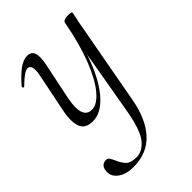

<svg xmlns="http://www.w3.org/2000/svg" viewBox="-203 -478 843 843"><g transform="rotate(-45 218.0 -57.0)"><path d="M16 215Q16 193 25.5 183Q35 173 49 173Q60 173 65.5 180.5Q71 188 78 204Q89 230 104 245Q119 260 154 260Q191 260 220 224Q249 188 266 94L334 -297L349 -380Q350 -386 358 -390Q366 -394 379 -394Q394 -394 399 -392.5Q404 -391 404 -388L400 -367Q398 -360 394.5 -343Q391 -326 389 -312L319 70Q301 170 250 225.5Q199 281 114 281Q70 281 43 262Q16 243 16 215ZM65 -60Q65 -87 72 -119L108 -297Q111 -312 111 -323Q111 -355 91 -355Q71 -355 25 -309Q23 -307 22 -307Q19 -307 17 -310.5Q15 -314 17 -317Q52 -357 78.5 -376Q105 -395 129 -395Q147 -395 156 -384.5Q165 -374 165 -350Q165 -328 158 -297L125 -138Q119 -107 119 -85Q119 -26 163 -26Q196 -26 231.5 -68.5Q267 -111 298 -191Q329 -271 349 -380L360 -378Q340 -262 305 -173.5Q270 -85 224.5 -36Q179 13 130 13Q97 13 81 -4.5Q65 -22 65 -60Z"/></g></svg>

Font: Cormorant Infant
Style: Italic
Weight: 400
Italic angle: -10°
Designer: Christian Thalmann (Catharsis Fonts)
Foundry: Catharsis Fonts
Version: Version 4.000